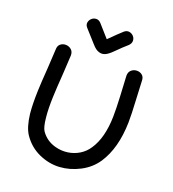

<svg xmlns="http://www.w3.org/2000/svg" viewBox="-163 -1053 1057 1176"><g transform="rotate(20 366.0 -465.0)"><path d="M118 -117Q160 -55 226 -25.5Q292 4 359 0Q426 -4 489.5 -37Q553 -70 591 -127Q660 -232 664 -399Q665 -454 660 -540Q655 -644 654 -668Q654 -693 639 -705Q624 -717 604 -716.5Q584 -716 569 -703Q554 -690 554 -666Q555 -640 561 -534Q565 -452 564 -402Q561 -263 507 -183Q485 -149 450.5 -128Q416 -107 375.5 -101.5Q335 -96 295 -107Q235 -123 200 -173Q185 -195 179 -256Q173 -311 176 -391Q178 -447 185 -543Q191 -639 192 -666Q192 -690 177 -703Q162 -716 142 -716.5Q122 -717 107 -705Q92 -693 92 -668Q91 -640 85 -545Q78 -450 76 -394Q73 -308 79 -245Q89 -160 118 -117ZM368 -741Q388 -743 407 -758Q416 -764 432 -780Q477 -825 504 -848Q519 -863 518.5 -880Q518 -897 507 -909Q496 -921 479.5 -924Q463 -927 447 -914Q418 -888 371 -841L365 -835L363 -836L293 -915Q279 -930 262 -929.5Q245 -929 232.5 -917.5Q220 -906 217.5 -889.5Q215 -873 230 -857L300 -779Q314 -763 325 -755Q346 -740 368 -741Z"/></g></svg>

Font: Balsamiq Sans
Style: Regular
Weight: 400
Designer: Michael Angeles
Foundry: Balsamiq SRL
Version: Version 1.020; ttfautohint (v1.8.4.7-5d5b);gftools[0.9.26]